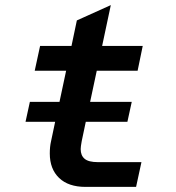

<svg xmlns="http://www.w3.org/2000/svg" viewBox="-20 -732 690 752"><path d="M97 -333H213L239 -455H116L137 -552H260L281 -652L414 -712L380 -552H539L519 -455H359L333 -333H496L479 -255H316L300 -179Q296 -157 296 -148Q296 -123 311.5 -110Q327 -97 363 -97H534L513 0H315Q248 0 211.5 -35Q175 -70 175 -131Q175 -158 180 -179L196 -255H80Z"/></svg>

Font: Azeret Mono Medium
Style: Italic
Weight: 500
Italic angle: -12°
Designer: Martin Vácha
Foundry: Displaay
Version: Version 1.000; Glyphs 3.0.3, build 3074